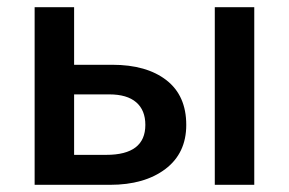

<svg xmlns="http://www.w3.org/2000/svg" viewBox="-20 -515 805 535"><path d="M76.5 0V-495H186.5V-334.5H293Q388.5 -334.5 443.8 -291.5Q499 -248.5 499 -167Q499 -88 440.8 -44Q382.5 0 286.5 0ZM578.5 0V-495H688.5V0ZM186.5 -83.5H276Q385 -83.5 385 -167Q385 -208 359.5 -230Q334 -252 284.5 -252H186.5Z"/></svg>

Font: Geologica
Style: Regular
Weight: 400
Designer: Sindre Bremnes, Frode Helland
Foundry: Monokrom Skriftforlag AS
Version: Version 1.010; ttfautohint (v1.8.4.7-5d5b);gftools[0.9.28]